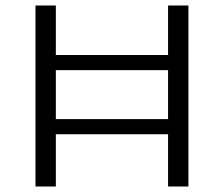

<svg xmlns="http://www.w3.org/2000/svg" viewBox="-20 -678 814 698"><path d="M665 -658V0H591V-190H183V0H109V-658H183V-478H591V-658ZM591 -245V-423H183V-245Z"/></svg>

Font: Ysabeau
Style: Regular
Weight: 400
Designer: Christian Thalmann (Catharsis Fonts)
Version: Version 0.003